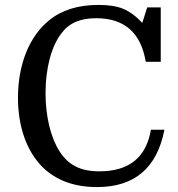

<svg xmlns="http://www.w3.org/2000/svg" viewBox="-20 -750 724 780"><path d="M371 -676C486 -676 553 -616 572 -499H633V-720H578L558 -657C533 -684 507 -703 481 -714C455 -725 421 -730 380 -730C297 -730 230 -709 179 -667C99 -602 53 -488 53 -353C53 -234 89 -134 154 -70C209 -17 282 10 374 10C527 10 618 -68 648 -223H593C574 -110 504 -54 384 -54C307 -54 258 -79 222 -135C186 -191 165 -277 165 -372C165 -473 189 -562 229 -614C261 -657 306 -676 371 -676Z"/></svg>

Font: Domine
Style: Regular
Weight: 400
Designer: Pablo Impallari, Rodrigo Fuenzalida, Brenda Gallo
Foundry: Pablo Impallari, Rodrigo Fuenzalida, Brenda Gallo
Version: Version 2.000